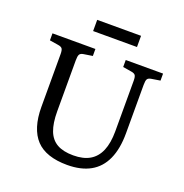

<svg xmlns="http://www.w3.org/2000/svg" viewBox="-153 -1009 1112 1160"><g transform="rotate(20 403.0 -429.0)"><path d="M403 14Q336 14 285.5 -3Q235 -20 203 -54Q171 -88 154.5 -140.5Q138 -193 138 -263V-602Q138 -627 131.5 -636.5Q125 -646 105 -649L49 -658V-703H325V-658L267 -649Q249 -646 243 -635.5Q237 -625 237 -598V-270Q237 -194 255.5 -146Q274 -98 314 -75.5Q354 -53 418 -53Q483 -53 524.5 -77.5Q566 -102 587 -151.5Q608 -201 608 -277V-602Q608 -627 601.5 -636.5Q595 -646 575 -649L520 -658V-703H760V-658L704 -649Q685 -646 679 -636Q673 -626 673 -598V-288Q673 -188 642.5 -120.5Q612 -53 552 -19.5Q492 14 403 14ZM275 -800V-872H557V-800Z"/></g></svg>

Font: Literata 18pt
Style: Regular
Weight: 400
Designer: Latin by Veronika Burian and Jose Scaglione. Greek by Irene Vlachou. Cyrillic by Vera Evstafieva.
Foundry: TypeTogether
Version: Version 3.103;gftools[0.9.29]